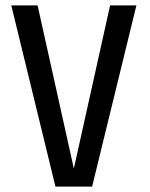

<svg xmlns="http://www.w3.org/2000/svg" viewBox="-20 -695 558 715"><path d="M186.5 0H323L488 -675H390L255.5 -69.5H254.5L120 -675H22Z"/></svg>

Font: Anybody SemiCondensed
Style: Regular
Weight: 400
Width: 4
Version: Version 1.113;gftools[0.9.25]